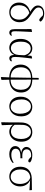

<svg xmlns="http://www.w3.org/2000/svg" viewBox="1693 -2533 1051 4477"><g transform="rotate(90 2218.5 -294.5)"><path d="M263 14Q198 14 147.5 -14.5Q97 -43 68.5 -93.5Q40 -144 40 -211Q40 -287 72 -342Q104 -397 159 -432Q214 -467 284 -481V-487L306 -462Q230 -442 185 -406Q140 -370 121 -322Q102 -274 102 -217Q102 -120 149 -68Q196 -16 268 -16Q349 -16 393.5 -72Q438 -128 438 -216Q438 -305 394 -360.5Q350 -416 277 -459Q210 -499 173.5 -530.5Q137 -562 122.5 -591Q108 -620 108 -654Q108 -698 131 -731Q154 -764 195.5 -782Q237 -800 293 -800Q352 -800 402 -780Q452 -760 482 -723Q482 -707 472 -696Q462 -685 446 -685Q433 -685 419.5 -693.5Q406 -702 389 -718L326 -780L384 -771L389 -750Q369 -762 345 -767.5Q321 -773 295 -773Q231 -773 193 -745Q155 -717 155 -668Q155 -642 167 -619Q179 -596 213.5 -567.5Q248 -539 315 -496Q382 -453 422 -412Q462 -371 480 -326Q498 -281 498 -223Q498 -154 468.5 -100.5Q439 -47 386 -16.5Q333 14 263 14Z M742 14Q704 14 682 -13Q660 -40 660 -109L658 -502L716 -516L725 -510Q721 -424 718 -362.5Q715 -301 713 -256.5Q711 -212 710 -178Q709 -144 709 -114Q709 -65 722.5 -49Q736 -33 760 -33Q775 -33 786 -37.5Q797 -42 807 -47L815 -30Q806 -14 787 0Q768 14 742 14Z M1095 14Q1036 14 988.5 -16.5Q941 -47 914 -105.5Q887 -164 887 -247Q887 -340 919.5 -401Q952 -462 1002.5 -492Q1053 -522 1107 -522Q1173 -522 1221.5 -482Q1270 -442 1292 -349H1300L1278 -296Q1266 -368 1240 -409.5Q1214 -451 1180.5 -468.5Q1147 -486 1111 -486Q1069 -486 1032.5 -462.5Q996 -439 973.5 -387.5Q951 -336 951 -253Q951 -143 992 -83Q1033 -23 1106 -23Q1140 -23 1174 -42Q1208 -61 1233 -102Q1258 -143 1262 -207L1272 -393L1283 -504L1335 -518L1345 -511Q1338 -461 1331.5 -404.5Q1325 -348 1319.5 -293.5Q1314 -239 1311 -194.5Q1308 -150 1308 -123Q1308 -71 1321 -52Q1334 -33 1358 -33Q1372 -33 1382 -37Q1392 -41 1402 -47L1413 -29Q1401 -10 1382 2Q1363 14 1339 14Q1300 14 1280.5 -17.5Q1261 -49 1258 -128H1270Q1246 -52 1197 -19Q1148 14 1095 14Z M1776 202 1785 1 1797 -671H1836L1838 3L1843 197L1790 211ZM1799 15Q1706 15 1635.5 -15.5Q1565 -46 1525.5 -105Q1486 -164 1486 -250Q1486 -334 1525.5 -395Q1565 -456 1636.5 -489Q1708 -522 1803 -522L1800 -491Q1674 -491 1611.5 -427.5Q1549 -364 1549 -257Q1549 -136 1617 -76Q1685 -16 1801 -16ZM1825 15 1826 -16Q1914 -16 1968.5 -45.5Q2023 -75 2048.5 -129Q2074 -183 2074 -254Q2074 -325 2049.5 -378Q2025 -431 1970.5 -461Q1916 -491 1825 -491L1827 -522Q1929 -522 1998 -490Q2067 -458 2102 -399Q2137 -340 2137 -260Q2137 -174 2098 -112Q2059 -50 1989 -17.5Q1919 15 1825 15Z M2461 14Q2403 14 2351.5 -14Q2300 -42 2267.5 -101.5Q2235 -161 2235 -254Q2235 -321 2255.5 -371Q2276 -421 2310.5 -454.5Q2345 -488 2386.5 -505Q2428 -522 2469 -522Q2534 -522 2584.5 -492Q2635 -462 2664 -403.5Q2693 -345 2693 -259Q2693 -189 2672.5 -137.5Q2652 -86 2618 -52.5Q2584 -19 2543 -2.5Q2502 14 2461 14ZM2468 -18Q2521 -18 2557.5 -46.5Q2594 -75 2613 -123.5Q2632 -172 2632 -232Q2632 -310 2612 -368Q2592 -426 2554 -458Q2516 -490 2463 -490Q2415 -490 2377.5 -463Q2340 -436 2319 -387.5Q2298 -339 2298 -276Q2298 -188 2322 -130.5Q2346 -73 2385 -45.5Q2424 -18 2468 -18Z M2830 196 2834 5 2835 -246Q2835 -383 2896 -452.5Q2957 -522 3060 -522Q3126 -522 3176.5 -492Q3227 -462 3255.5 -404Q3284 -346 3284 -262Q3284 -178 3252 -116Q3220 -54 3167 -20Q3114 14 3051 14Q2994 14 2946.5 -16Q2899 -46 2873 -103H2870L2883 -119Q2912 -74 2952 -49.5Q2992 -25 3044 -25Q3100 -25 3139.5 -53.5Q3179 -82 3200 -135Q3221 -188 3221 -261Q3221 -335 3199.5 -386Q3178 -437 3141 -463.5Q3104 -490 3057 -490Q2982 -490 2937 -434.5Q2892 -379 2891 -281L2890 -97L2889 -89L2899 189L2841 203Z M3574 14Q3517 14 3474.5 -3Q3432 -20 3409 -51.5Q3386 -83 3386 -125Q3386 -164 3407.5 -195.5Q3429 -227 3475 -246.5Q3521 -266 3594 -267V-259Q3496 -262 3451 -298Q3406 -334 3406 -385Q3406 -422 3427 -453Q3448 -484 3490.5 -503Q3533 -522 3597 -522Q3630 -522 3662 -516.5Q3694 -511 3721.5 -499.5Q3749 -488 3766 -469Q3769 -450 3758.5 -439Q3748 -428 3733 -428Q3718 -428 3707 -433.5Q3696 -439 3679 -453L3624 -504L3678 -502L3682 -485Q3657 -490 3640 -492.5Q3623 -495 3603 -495Q3533 -495 3497.5 -466Q3462 -437 3462 -390Q3462 -344 3497 -316.5Q3532 -289 3617 -289Q3628 -289 3640.5 -289.5Q3653 -290 3671 -291V-244Q3653 -245 3644.5 -245Q3636 -245 3628 -245Q3559 -245 3520 -230Q3481 -215 3464.5 -191Q3448 -167 3448 -138Q3448 -87 3484.5 -60Q3521 -33 3593 -33Q3640 -33 3685.5 -47Q3731 -61 3770 -87L3783 -70Q3749 -33 3696 -9.5Q3643 14 3574 14Z M4096 14Q4031 14 3979 -17Q3927 -48 3897.5 -105.5Q3868 -163 3868 -241Q3868 -322 3899.5 -382Q3931 -442 3995.5 -475.5Q4060 -509 4157 -510L4412 -513L4416 -455L4158 -473L4145 -476Q4036 -475 3983.5 -413Q3931 -351 3931 -245Q3931 -174 3954 -123Q3977 -72 4016 -45Q4055 -18 4104 -18Q4175 -18 4222 -75Q4269 -132 4269 -239Q4269 -284 4258 -324.5Q4247 -365 4226 -397.5Q4205 -430 4173.5 -451Q4142 -472 4100 -478L4110 -487Q4159 -484 4199 -463Q4239 -442 4267.5 -408.5Q4296 -375 4311.5 -332.5Q4327 -290 4327 -243Q4327 -161 4294.5 -103.5Q4262 -46 4209.5 -16Q4157 14 4096 14Z"/></g></svg>

Font: Noto Serif TC
Style: Regular
Weight: 200
Designer: Ryoko NISHIZUKA 西塚涼子 (kana & ideographs); Frank Grießhammer (Latin, Greek & Cyrillic); Wenlong ZHANG 张文龙 (bopomofo); San
Foundry: Adobe
Version: Version 2.001;hotconv 1.1.0;makeotfexe 2.6.0